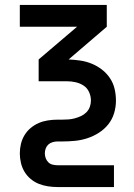

<svg xmlns="http://www.w3.org/2000/svg" viewBox="-20 -540 540 775"><path d="M212 215Q193 215 173.5 212Q154 209 136.5 202Q119 195 104 182.5Q89 170 79 153.5Q69 137 64.5 117.5Q60 98 60 79Q60 60 64.5 41Q69 22 79 5.5Q89 -11 104 -23.5Q119 -36 136.5 -43.5Q154 -51 173.5 -54Q193 -57 212 -57H231Q244 -57 257 -58Q270 -59 282.5 -62.5Q295 -66 307 -71.5Q319 -77 328.5 -86.5Q338 -96 342.5 -108.5Q347 -121 347 -134Q347 -134 347 -134Q347 -134 347 -134Q347 -152 339.5 -168.5Q332 -185 317.5 -194.5Q303 -204 285.5 -208Q268 -212 250 -212H136V-300L291 -432H60V-520H411V-432L257 -300Q281 -299 304.5 -295.5Q328 -292 350 -283Q372 -274 391 -259.5Q410 -245 423.5 -225Q437 -205 442.5 -181.5Q448 -158 448 -134H397H448Q448 -134 448 -134Q448 -134 448 -134V-133Q448 -108 440.5 -83Q433 -58 417 -38Q401 -18 379 -4Q357 10 332.5 18Q308 26 282.5 28.5Q257 31 231 31H212Q202 31 192 34Q182 37 175 43.5Q168 50 164.5 59.5Q161 69 161 79Q161 89 164.5 98.5Q168 108 175 115Q182 122 192 124.5Q202 127 212 127H440V215Z"/></svg>

Font: Iosevka SS04 Semibold
Style: Regular
Weight: 600
Monospace: yes
Designer: Belleve Invis
Foundry: Belleve Invis
Version: Version 19.0.0; ttfautohint (v1.8.4)